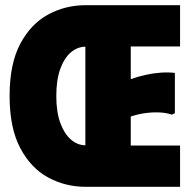

<svg xmlns="http://www.w3.org/2000/svg" viewBox="-20 -720 737 740"><path d="M310 0Q232 0 165.5 -36Q99 -72 58 -149.5Q17 -227 17 -350Q17 -474 58 -551Q99 -628 165.5 -664Q232 -700 310 -700V-540Q279 -540 253.5 -518.5Q228 -497 212.5 -455Q197 -413 197 -350Q197 -288 212.5 -246Q228 -204 253.5 -182Q279 -160 310 -160ZM674 -700V-541H484V-415Q512 -425 541.5 -431.5Q571 -438 600 -440Q629 -442 654 -439V-284L643 -278Q623 -285 597.5 -286.5Q572 -288 543.5 -284.5Q515 -281 484 -271V-159H674V0H309V-700Z"/></svg>

Font: Phudu ExtraBold
Style: Regular
Weight: 800
Version: Version 1.005;gftools[0.9.23]